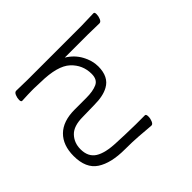

<svg xmlns="http://www.w3.org/2000/svg" viewBox="-155 -941 1194 1194"><g transform="rotate(45 441.5 -344.5)"><path d="M474 -297 476 -195Q476 -114 514 -78Q552 -42 608 -42Q675 -42 704.5 -88.5Q734 -135 737 -231L740 -306Q742 -386 742 -395V-475Q742 -485 763 -485Q781 -485 798.5 -477.5Q816 -470 816 -459V-457Q816 -445 813 -418Q812 -409 808 -356.5Q804 -304 804 -237Q804 -116 760 -49Q716 18 608 18Q513 18 460.5 -35.5Q408 -89 408 -191V-293Q408 -352 392 -387.5Q376 -423 326 -423Q247 -423 193.5 -365.5Q140 -308 138 -162Q137 -129 136 -105V-89Q136 -59 139 1Q139 11 121.5 11Q104 11 86 3.5Q68 -4 68 -17L70 -115V-590L67 -697Q67 -707 84.5 -707Q102 -707 120 -699.5Q138 -692 138 -679L136 -580V-376Q168 -429 219.5 -457Q271 -485 322 -485Q414 -485 448 -422Q474 -376 474 -297Z"/></g></svg>

Font: Moon Stars Kai T
Style: Regular
Weight: 400
Designer: GuiWonder
Version: Version 1.101